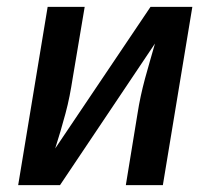

<svg xmlns="http://www.w3.org/2000/svg" viewBox="-20 -540 640 560"><path d="M33 0 119 -520H227L192 -312Q188 -286 183 -260.5Q178 -235 171 -209Q164 -183 156.5 -157.5Q149 -132 141 -107L419 -520H541L455 0H347L381 -208Q385 -234 390.5 -259.5Q396 -285 403 -311Q410 -337 417.5 -362.5Q425 -388 432 -413L155 0Z"/></svg>

Font: Iosevka Etoile Semibold
Style: Italic
Weight: 600
Italic angle: -9°
Designer: Belleve Invis
Foundry: Belleve Invis
Version: Version 22.1.2; ttfautohint (v1.8.4)